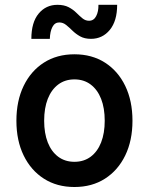

<svg xmlns="http://www.w3.org/2000/svg" viewBox="-20 -749 602 777"><path d="M281.2 7.8Q210.4 7.8 157.7 -25.9Q105 -59.6 75.7 -119.9Q46.4 -180.2 46.4 -260.3Q46.4 -340.8 75.7 -401.4Q105 -461.9 157.7 -495.6Q210.4 -529.3 281.2 -529.3Q352.1 -529.3 404.8 -495.6Q457.5 -461.9 486.8 -401.4Q516.1 -340.8 516.1 -260.3Q516.1 -180.2 486.8 -119.9Q457.5 -59.6 404.8 -25.9Q352.1 7.8 281.2 7.8ZM281.2 -94.2Q319.3 -94.2 346.9 -114.7Q374.5 -135.3 389.2 -172.6Q403.8 -210 403.8 -260.3Q403.8 -311.5 389.2 -348.9Q374.5 -386.2 346.9 -407Q319.3 -427.7 281.2 -427.7Q243.2 -427.7 215.6 -407Q188 -386.2 173.3 -348.9Q158.7 -311.5 158.7 -260.3Q158.7 -210 173.3 -172.6Q188 -135.3 215.6 -114.7Q243.2 -94.2 281.2 -94.2ZM106.9 -591.8Q106.9 -658.7 136.5 -694.1Q166 -729.5 212.4 -729.5Q239.3 -729.5 257.6 -720Q275.9 -710.4 288.8 -697.5Q301.8 -684.6 313.7 -674.8Q325.7 -665 340.3 -665Q359.4 -665 369.1 -683.6Q378.9 -702.1 378.4 -729.5H454.1Q454.1 -664.1 424.3 -627.9Q394.5 -591.8 348.1 -591.8Q322.3 -591.8 304.4 -601.8Q286.6 -611.8 273.2 -625Q259.8 -638.2 247.3 -648.2Q234.9 -658.2 219.7 -658.2Q201.7 -658.2 192.1 -639.9Q182.6 -621.6 181.6 -591.8Z"/></svg>

Font: Reddit Mono SemiBold
Style: Regular
Weight: 600
Monospace: yes
Designer: Stephen Hutchings
Foundry: Reddit
Version: Version 1.014